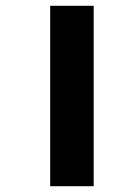

<svg xmlns="http://www.w3.org/2000/svg" viewBox="-20 -642 418 662"><path d="M153 -622V0H303V-622Z"/></svg>

Font: Noto Sans Devanagari ExtraCondensed Black
Style: Regular
Weight: 900
Width: 2
Designer: Jelle Bosma - Monotype Design Team
Foundry: Monotype Imaging Inc.
Version: Version 2.004